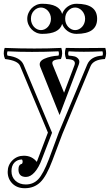

<svg xmlns="http://www.w3.org/2000/svg" viewBox="-59 -706 585 1021"><path d="M501 -451.2Q510.7 -419.9 499 -392.1Q438 -389.2 422.9 -355L272.9 5.9L219.7 147Q188 231.9 155 263.4Q122.1 294.9 72.8 294.9Q31.7 294.9 6.8 270Q-18.1 245.1 -18.1 208Q-18.1 171.9 6.8 147Q31.7 122.1 67.9 122.1Q110.8 122.1 136.7 154.8L195.8 -1L47.9 -355Q37.1 -383.8 -32.2 -392.1Q-44.9 -419.9 -34.2 -451.2Q130.9 -444.8 267.1 -451.2Q276.9 -419.9 265.1 -392.1Q235.8 -390.1 225.3 -383.1Q214.8 -376 222.2 -358.9L281.7 -212.9L336.9 -358.9Q342.8 -374 333.7 -382.6Q324.7 -391.1 293 -392.1Q280.8 -419.9 291 -451.2Q331.1 -449.2 501 -451.2ZM485.8 -433.1Q377.9 -428.2 306.2 -433.1Q300.8 -419.9 306.2 -410.2Q324.7 -409.2 337.4 -406Q350.1 -402.8 358.4 -391.8Q366.7 -380.9 359.9 -362.8L257.8 -94.2L154.8 -351.1Q144 -378.9 177 -393.6Q210 -408.2 252 -410.2Q256.8 -419.9 252 -433.1Q106 -426.8 -19 -433.1Q-23.9 -419.9 -19 -410.2Q48.8 -401.9 65.9 -362.8L217.8 0L164.1 139.2Q147.9 184.1 125.5 209.5Q103 234.9 79.1 234.9Q39.1 234.9 39.1 194.8Q39.1 168.9 58.1 165Q64.9 153.8 58.1 142.1Q33.7 142.1 17.8 158.4Q2 174.8 2 204.1Q2 235.8 23.4 255.4Q44.9 274.9 78.1 274.9Q118.2 274.9 144.5 247.1Q170.9 219.2 201.2 140.1L253.9 -2L404.8 -362.8Q423.8 -407.2 485.8 -410.2Q490.7 -419.9 485.8 -433.1ZM120.6 -647.9Q105.5 -631.3 105.5 -606Q105.5 -593.3 109.9 -582.3Q114.3 -571.3 121.6 -563.2Q128.9 -555.2 138.7 -550.5Q148.4 -545.9 158.7 -545.9Q168.9 -545.9 178.7 -550.5Q188.5 -555.2 195.8 -563.2Q203.1 -571.3 207.5 -582.3Q211.9 -593.3 211.9 -606Q211.9 -618.7 207.5 -629.6Q203.1 -640.6 195.8 -648.7Q188.5 -656.7 178.7 -661.4Q168.9 -666 158.7 -666Q148.4 -666 138.7 -661.6Q128.9 -657.2 120.6 -647.9ZM302.7 -647.9Q287.6 -631.3 287.6 -606Q287.6 -593.8 291.7 -582.8Q295.9 -571.8 303.2 -563.7Q310.5 -555.7 320.1 -550.8Q329.6 -545.9 340.8 -545.9Q351.6 -545.9 361.1 -550.8Q370.6 -555.7 377.9 -563.7Q385.3 -571.8 389.4 -582.8Q393.6 -593.8 393.6 -606Q393.6 -618.2 389.4 -628.9Q385.3 -639.6 377.9 -647.9Q370.6 -656.2 361.1 -661.1Q351.6 -666 340.8 -666Q318.8 -666 302.7 -647.9ZM347.7 -686Q457.5 -686 457.5 -606Q457.5 -525.9 347.7 -525.9Q321.8 -525.9 300.8 -540.5Q279.8 -555.2 271.5 -579.1Q256.8 -525.9 165.5 -525.9Q148.9 -525.9 134.5 -532.2Q120.1 -538.6 109.4 -549.6Q98.6 -560.5 92.3 -575.2Q85.9 -589.8 85.9 -606Q85.9 -622.1 92.3 -636.7Q98.6 -651.4 109.4 -662.4Q120.1 -673.3 134.5 -679.7Q148.9 -686 165.5 -686Q256.8 -686 271.5 -631.8Q279.8 -655.8 300.8 -670.9Q321.8 -686 347.7 -686Z"/></svg>

Font: Jacques Francois Shadow
Style: Regular
Weight: 400
Designer: Alexei Vanyashin, Nikita Kanarev (i@xarsok.ru)
Foundry: Cyreal (www.cyreal.org)
Version: Version 1.003